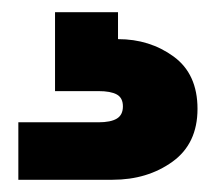

<svg xmlns="http://www.w3.org/2000/svg" viewBox="-20 -27 353 314"><path d="M173 37Q225 37 264 65.5Q303 94 303 151Q303 208 262 237.5Q221 267 164 267H10V173H141Q161 173 171 167Q181 161 181 147Q181 133 171 127.5Q161 122 141 122H70V-7H173Z"/></svg>

Font: Fz Poppins
Style: Bold
Weight: 700
Designer: Ninad Kale (Devanagari), Jonny Pinhorn (Latin)
Foundry: Indian Type Foundry
Version: Vit hóa bi Vntype.Com & FontZin.Com